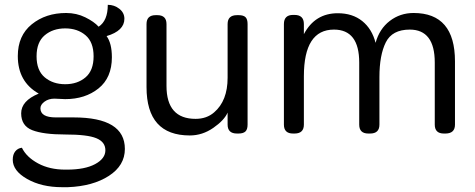

<svg xmlns="http://www.w3.org/2000/svg" viewBox="-20 -555 1974 798"><path d="M251 -143 206 -145Q182 -145 165 -132.5Q148 -120 148 -105Q148 -67 212 -67H286Q499 -67 499 64Q499 133 432.5 176Q366 219 262 223H238Q153 223 93 189Q33 155 33 109Q33 87 43.5 74Q54 61 71 59Q90 98 138 124Q186 150 251 150H258Q333 150 375.5 127Q418 104 418 69.5Q418 35 380.5 19.5Q343 4 251.5 4Q160 4 114 -14Q68 -32 68 -84Q68 -136 141 -166Q54 -215 54 -322Q54 -407 112 -454Q170 -501 255 -501Q298 -501 334.5 -483Q371 -465 390 -444Q428 -469 428 -535Q455 -535 476 -518.5Q497 -502 497 -477Q497 -427 423 -405Q445 -375 445 -317Q445 -232 389.5 -187.5Q334 -143 251 -143ZM335.5 -408.5Q302 -437 251 -437Q200 -437 166 -408.5Q132 -380 132 -321Q132 -262 166 -233.5Q200 -205 251 -205Q302 -205 335.5 -233.5Q369 -262 369 -321Q369 -380 335.5 -408.5Z M627 -492H634Q672 -492 672 -455V-198Q672 -61 793 -61Q839 -61 870 -88Q926 -136 926 -232V-455Q926 -492 965 -492H972Q992 -492 1000.5 -483.5Q1009 -475 1009 -455V-37Q1009 -17 1000 -8.5Q991 0 971 0H965Q926 0 926 -37V-87Q912 -55 866.5 -23.5Q821 8 769 8Q589 8 589 -193V-455Q589 -492 627 -492Z M1198 -493H1204Q1243 -493 1243 -455V-413Q1289 -500 1384 -500Q1445 -500 1485.5 -467.5Q1526 -435 1541 -377Q1557 -435 1600 -468Q1643 -501 1699 -501Q1871 -501 1871 -300V-37Q1871 0 1831 0H1825Q1787 0 1787 -37V-295Q1787 -432 1683 -432Q1610 -432 1583.5 -379Q1557 -326 1557 -235V-37Q1557 0 1518 0H1511Q1473 0 1473 -37V-295Q1473 -432 1368 -432Q1243 -432 1243 -238V-37Q1243 0 1204 0H1198Q1160 0 1160 -37V-455Q1160 -493 1198 -493Z"/></svg>

Font: Merge One
Style: Regular
Weight: 400
Designer: Kosal Sen
Foundry: Philatype
Version: Version 1.001